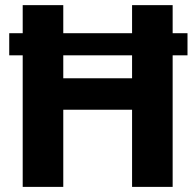

<svg xmlns="http://www.w3.org/2000/svg" viewBox="-20 -731 765 751"><path d="M227.5 -710.9V-601.1H496.6V-710.9H655.3V-601.1H713.4V-514.6H655.3V0H496.6V-301.8H227.5V0H68.8V-514.6H16.1V-601.1H68.8V-710.9ZM227.5 -424.8H496.6V-514.6H227.5Z"/></svg>

Font: Vazirmatn RD UI ExtraBold
Style: Regular
Weight: 800
Designer: Saber Rastikerdar
Foundry: Saber Rastikerdar
Version: Version 33.003